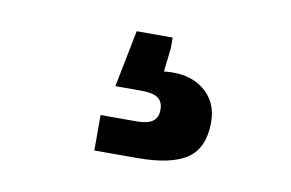

<svg xmlns="http://www.w3.org/2000/svg" viewBox="-39 -80 522 344"><g transform="rotate(10 222.0 92.0)"><path d="M148.4 204.1V139.6H213.4Q233.9 139.6 243.2 132.8Q252.4 126 252.4 111.8Q252.4 97.2 243.2 90.6Q233.9 84 213.4 84H165.5L186 -19.5H251.5V0L246.6 43Q291.5 38.1 318.6 59.3Q345.7 80.6 345.7 118.2Q345.7 164.6 317.1 184.3Q288.6 204.1 225.6 204.1Z"/></g></svg>

Font: Inter 16pt Black
Style: Regular
Weight: 900
Version: Version 4.001;git-66647c0bb